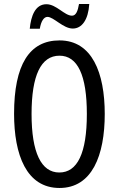

<svg xmlns="http://www.w3.org/2000/svg" viewBox="-20 -925 590 955"><path d="M128 -782H178C184 -819 198 -841 216 -841C247 -841 294 -783 342 -783C387 -783 419 -826 424 -905H373C367 -870 358 -847 338 -847C301 -847 260 -904 211 -904C155 -904 134 -845 128 -782ZM501 -358C501 -563 438 -724 276 -724C126 -724 50 -603 50 -359C50 -156 111 10 276 10C438 10 501 -152 501 -358ZM137 -358C137 -549 183 -648 276 -648C366 -648 412 -551 412 -358C412 -163 365 -67 275 -67C185 -67 137 -166 137 -358Z"/></svg>

Font: Noto Sans Arabic ExtCond
Style: Regular
Weight: 400
Width: 2
Designer: Monotype Design Team, Nadine Chahine, Nizar Qandah and Khaled Hosny
Foundry: Monotype Imaging Inc.
Version: Version 2.012